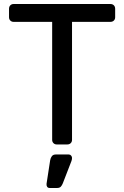

<svg xmlns="http://www.w3.org/2000/svg" viewBox="-20 -720 619 957"><path d="M263 0Q253 0 246.5 -6.5Q240 -13 240 -23V-611H48Q38 -611 31.5 -617.5Q25 -624 25 -634V-676Q25 -687 31.5 -693.5Q38 -700 48 -700H530Q541 -700 547.5 -693.5Q554 -687 554 -676V-634Q554 -624 547.5 -617.5Q541 -611 530 -611H339V-23Q339 -13 332.5 -6.5Q326 0 315 0ZM228 217Q219 217 215 211Q211 205 212 196L230 79Q232 67 238.5 58.5Q245 50 258 50H323Q330 50 334.5 55.5Q339 61 339 67Q339 75 336 83L293 194Q289 204 283 210.5Q277 217 264 217Z"/></svg>

Font: Rubik Light
Style: Regular
Weight: 400
Version: Version 2.101